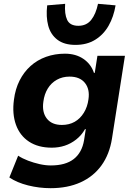

<svg xmlns="http://www.w3.org/2000/svg" viewBox="-20 -795 709 1005"><path d="M245 190Q185 190 127 175.5Q69 161 29 134L75 20Q98 35 127 46Q156 57 187 64Q218 71 246 71Q323 71 366 37.5Q409 4 420 -61L429 -119H425Q407 -87 379 -65Q351 -43 319 -32.5Q287 -22 251 -22Q180 -22 132 -53.5Q84 -85 63.5 -142Q43 -199 53 -273Q60 -329 82.5 -373.5Q105 -418 140 -449.5Q175 -481 221 -497.5Q267 -514 320 -514Q377 -514 417 -486.5Q457 -459 472 -413L476 -414L490 -503H634L566 -69Q553 13 511 71Q469 129 401.5 159.5Q334 190 245 190ZM304 -141Q342 -141 371 -157.5Q400 -174 419 -205Q438 -236 443 -275Q451 -328 424.5 -361Q398 -394 344 -394Q307 -394 277.5 -377.5Q248 -361 230 -331.5Q212 -302 207 -263Q199 -208 225 -174.5Q251 -141 304 -141ZM375 -560Q316 -560 280.5 -587Q245 -614 232.5 -660.5Q220 -707 227 -767L321 -775Q317 -722 331.5 -691Q346 -660 390 -660Q433 -660 457.5 -691Q482 -722 493 -775L585 -767Q575 -707 548.5 -660.5Q522 -614 478.5 -587Q435 -560 375 -560Z"/></svg>

Font: Nunito Sans 7pt ExtraBold
Style: Italic
Weight: 800
Italic angle: -9°
Designer: Vernon Adams
Foundry: Vernon Adams
Version: Version 3.101;gftools[0.9.27]